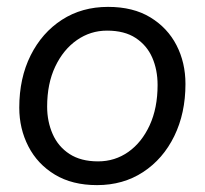

<svg xmlns="http://www.w3.org/2000/svg" viewBox="-20 -529 595 558"><path d="M262 9Q190 9 139.5 -21.5Q89 -52 62.5 -103.5Q36 -155 36 -216Q36 -302 69 -368Q102 -434 160 -471.5Q218 -509 294 -509Q367 -509 417 -478.5Q467 -448 493 -397.5Q519 -347 519 -285Q519 -200 486.5 -133.5Q454 -67 396 -29Q338 9 262 9ZM265 -60Q314 -60 353 -87.5Q392 -115 415 -165Q438 -215 438 -282Q438 -326 422.5 -361.5Q407 -397 374.5 -418.5Q342 -440 291 -440Q243 -440 203.5 -412.5Q164 -385 140.5 -335.5Q117 -286 117 -219Q117 -176 133 -139.5Q149 -103 182 -81.5Q215 -60 265 -60Z"/></svg>

Font: Prodigy Sans
Style: Italic
Weight: 400
Italic angle: -13°
Designer: Wei Huang
Foundry: Wei Huang
Version: Version 1.003; ttfautohint (v1.8.3)